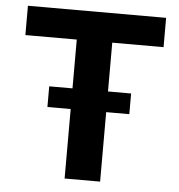

<svg xmlns="http://www.w3.org/2000/svg" viewBox="-52 -777 773 827"><g transform="rotate(5 334.5 -364.0)"><path d="M35.5 -600.8V-727.5H633V-600.8H411.2V0H257.7V-600.8ZM157.1 -300.4V-389.8H511.2V-300.4Z"/></g></svg>

Font: GitLab Sans
Style: Regular
Weight: 400
Designer: Rasmus Andersson
Foundry: Modifications by GitLab B.V., manufactured by rsms
Version: Version 4.000;git-c8fb6b7